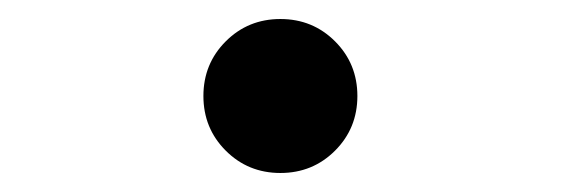

<svg xmlns="http://www.w3.org/2000/svg" viewBox="-20 -419 590 202"><path d="M217.5 -260.5Q194 -284 194 -318Q194 -352 217.5 -375.5Q241 -399 275 -399Q309 -399 332.5 -375.5Q356 -352 356 -318Q356 -284 332.5 -260.5Q309 -237 275 -237Q241 -237 217.5 -260.5Z"/></svg>

Font: Sawarabi Mincho
Style: Regular
Weight: 400
Version: Version 1.00